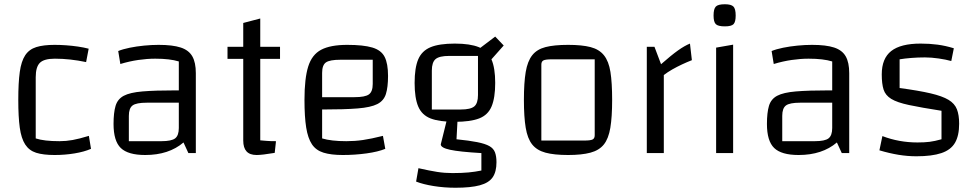

<svg xmlns="http://www.w3.org/2000/svg" viewBox="-20 -720 4580 903"><path d="M237 9Q183 9 150 -1.5Q117 -12 98.5 -40.5Q80 -69 73 -119.5Q66 -170 66 -250Q66 -331 73 -381.5Q80 -432 98.5 -460Q117 -488 150.5 -498.5Q184 -509 237 -509Q263 -509 291 -507Q319 -505 346.5 -501Q374 -497 397 -491L385 -428Q347 -436 310.5 -440Q274 -444 238 -444Q187 -444 167.5 -424.5Q148 -405 148 -357V-69Q187 -56 260 -56Q291 -56 321.5 -61.5Q352 -67 398 -81L408 -20Q376 -6 330.5 1.5Q285 9 237 9Z M663 9Q582 9 548 -24Q514 -57 514 -137Q514 -190 523.5 -222Q533 -254 562 -269.5Q591 -285 650 -290Q709 -295 809 -295H851V-237H670Q621 -237 603.5 -224Q586 -211 586 -175V-56H739Q787 -56 804 -69.5Q821 -83 821 -118V-431Q779 -444 710 -444Q672 -444 630.5 -438Q589 -432 546 -419L536 -480Q558 -489 590 -495.5Q622 -502 657.5 -505.5Q693 -509 726 -509Q792 -509 830 -496.5Q868 -484 884.5 -455Q901 -426 901 -376V0H866L843 -50Q774 9 663 9Z M1187 9Q1155 9 1139.5 -8Q1124 -25 1124 -59V-612L1204 -633V-60Q1217 -59 1233.5 -57.5Q1250 -56 1278 -56L1272 -1Q1242 4 1221 6.5Q1200 9 1187 9ZM1050 -443V-500H1297V-443Z M1592 9Q1537 9 1501.5 -2Q1466 -13 1447 -41.5Q1428 -70 1420 -120.5Q1412 -171 1412 -250Q1412 -351 1429.5 -407Q1447 -463 1490.5 -486Q1534 -509 1613 -509Q1689 -509 1731 -496.5Q1773 -484 1789 -452.5Q1805 -421 1805 -363Q1805 -310 1795 -278Q1785 -246 1754.5 -230.5Q1724 -215 1662 -210Q1600 -205 1495 -205H1465V-263H1647Q1697 -263 1715 -276Q1733 -289 1733 -325V-439H1581Q1531 -439 1513 -426.5Q1495 -414 1495 -377V-69Q1538 -56 1609 -56Q1649 -56 1687 -61.5Q1725 -67 1781 -81L1792 -20Q1758 -6 1703.5 1.5Q1649 9 1592 9Z M2119 -147Q2046 -147 2005 -163Q1964 -179 1947 -219Q1930 -259 1930 -330Q1930 -401 1947 -441Q1964 -481 2005 -498Q2046 -515 2119 -515Q2191 -515 2232.5 -498Q2274 -481 2291.5 -440.5Q2309 -400 2309 -330Q2309 -260 2292 -219.5Q2275 -179 2233.5 -163Q2192 -147 2119 -147ZM2011 -205H2147Q2193 -205 2210.5 -219.5Q2228 -234 2228 -273V-457H2092Q2046 -457 2028.5 -442Q2011 -427 2011 -388ZM2315 43Q2315 88 2297 114Q2279 140 2236.5 151.5Q2194 163 2122 163Q2069 163 2019.5 155Q1970 147 1937 134L1948 71Q2001 83 2036 88.5Q2071 94 2108 94Q2152 94 2183.5 91Q2215 88 2244 82V0Q2141 -6 2097 -15.5Q2053 -25 2053 -41L2082 -158H2132L2127 -65Q2187 -59 2224.5 -51.5Q2262 -44 2281.5 -33Q2301 -22 2308 -3.5Q2315 15 2315 43ZM2278 -426 2226 -485 2309 -548 2349 -506Z M2652 9Q2586 9 2545.5 -2Q2505 -13 2483 -40.5Q2461 -68 2452.5 -119Q2444 -170 2444 -250Q2444 -331 2452.5 -381.5Q2461 -432 2483 -460Q2505 -488 2545.5 -498.5Q2586 -509 2652 -509Q2717 -509 2757.5 -498.5Q2798 -488 2820.5 -460Q2843 -432 2851 -381.5Q2859 -331 2859 -250Q2859 -170 2850.5 -119Q2842 -68 2820 -40.5Q2798 -13 2757 -2Q2716 9 2652 9ZM2526 -59H2728Q2757 -59 2767 -64Q2777 -69 2777 -84V-441H2576Q2546 -441 2536 -436Q2526 -431 2526 -416Z M3058 -500 3089 -418Q3138 -461 3169 -483Q3200 -505 3225 -515L3234 -437Q3211 -428 3187.5 -417Q3164 -406 3142 -393.5Q3120 -381 3102 -367V0H3022V-500Z M3348 -496 3428 -510V0H3348ZM3389 -596Q3357 -596 3346.5 -606.5Q3336 -617 3336 -647Q3336 -678 3346.5 -689Q3357 -700 3389 -700Q3419 -700 3429.5 -689Q3440 -678 3440 -647Q3440 -617 3430 -606.5Q3420 -596 3389 -596Z M3736 9Q3655 9 3621 -24Q3587 -57 3587 -137Q3587 -190 3596.5 -222Q3606 -254 3635 -269.5Q3664 -285 3723 -290Q3782 -295 3882 -295H3924V-237H3743Q3694 -237 3676.5 -224Q3659 -211 3659 -175V-56H3812Q3860 -56 3877 -69.5Q3894 -83 3894 -118V-431Q3852 -444 3783 -444Q3745 -444 3703.5 -438Q3662 -432 3619 -419L3609 -480Q3631 -489 3663 -495.5Q3695 -502 3730.5 -505.5Q3766 -509 3799 -509Q3865 -509 3903 -496.5Q3941 -484 3957.5 -455Q3974 -426 3974 -376V0H3939L3916 -50Q3847 9 3736 9Z M4127 -370Q4127 -445 4171.5 -480Q4216 -515 4310 -515Q4352 -515 4389.5 -510Q4427 -505 4466 -493L4454 -433Q4429 -440 4394.5 -445Q4360 -450 4330 -450Q4297 -450 4266 -447.5Q4235 -445 4211 -441V-306Q4301 -294 4356.5 -281Q4412 -268 4441 -250.5Q4470 -233 4480.5 -206Q4491 -179 4491 -138Q4491 -82 4471.5 -48.5Q4452 -15 4407.5 0Q4363 15 4290 15Q4248 15 4205.5 8Q4163 1 4116 -13L4130 -80Q4208 -50 4295 -50Q4328 -50 4352 -53Q4376 -56 4408 -65V-199Q4312 -214 4255.5 -226Q4199 -238 4171.5 -255Q4144 -272 4135.5 -299Q4127 -326 4127 -370Z"/></svg>

Font: Changa ExtraLight Light
Style: Regular
Weight: 300
Version: Version 3.002; ttfautohint (v1.8.2)